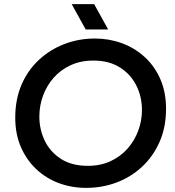

<svg xmlns="http://www.w3.org/2000/svg" viewBox="-20 -900 848 932"><path d="M398 12Q328 12 266 -11Q204 -34 156.5 -78.5Q109 -123 81.5 -186Q54 -249 54 -329Q54 -417 84 -487.5Q114 -558 168 -608.5Q222 -659 292 -686Q362 -713 441 -713Q509 -713 571 -690.5Q633 -668 681.5 -624Q730 -580 758 -516.5Q786 -453 786 -372Q786 -282 754.5 -211Q723 -140 669 -90Q615 -40 545.5 -14Q476 12 398 12ZM406 -95Q468 -95 516.5 -117.5Q565 -140 599 -178.5Q633 -217 651 -265.5Q669 -314 669 -366Q669 -431 641.5 -485.5Q614 -540 561.5 -573Q509 -606 433 -606Q371 -606 322 -583Q273 -560 239.5 -521.5Q206 -483 188.5 -434.5Q171 -386 171 -334Q171 -272 197 -217.5Q223 -163 275.5 -129Q328 -95 406 -95ZM396 -757 328 -880H437L505 -757Z"/></svg>

Font: MuseoModerno Thin Medium
Style: Italic
Weight: 500
Italic angle: -9°
Version: Version 1.003